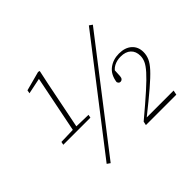

<svg xmlns="http://www.w3.org/2000/svg" viewBox="-149 -911 1152 1152"><g transform="rotate(-45 427.0 -335.5)"><path d="M81 -267 85 -287 190 -290H206L315 -287L311 -267ZM180 -267 260 -665 272 -653 156 -629 160 -650 283 -683 294 -680 274 -586 210 -267ZM204 12 184 -2 696 -665 716 -651ZM515 0 520 -24Q607 -97 660 -144.5Q713 -192 740 -222.5Q767 -253 776.5 -274.5Q786 -296 786 -317Q786 -355 763 -376.5Q740 -398 698 -398Q666 -398 640.5 -384.5Q615 -371 604 -345L616 -378L613 -318Q612 -304 606 -297.5Q600 -291 591 -291Q584 -291 579.5 -295.5Q575 -300 573 -307Q581 -363 617.5 -390.5Q654 -418 704 -418Q755 -418 785 -391.5Q815 -365 815 -320Q815 -294 804.5 -269.5Q794 -245 766 -214.5Q738 -184 686 -139.5Q634 -95 551 -29H550H779L773 0Z"/></g></svg>

Font: Source Serif 4 ExtraLight
Style: Italic
Weight: 250
Italic angle: -12°
Designer: Frank Grießhammer
Foundry: Adobe Systems Incorporated
Version: Version 4.004;hotconv 1.0.116;makeotfexe 2.5.65601